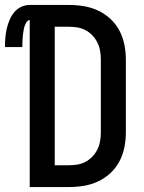

<svg xmlns="http://www.w3.org/2000/svg" viewBox="-60 -755 580 775"><path d="M60 0V-674Q53 -674 48.5 -667.5Q44 -661 41 -654Q38 -647 36.5 -639.5Q35 -632 34 -624.5Q33 -617 32 -609.5Q31 -602 31 -595Q31 -588 30.5 -580.5Q30 -573 30 -565H-40Q-40 -583 -38.5 -601.5Q-37 -620 -33 -638Q-29 -656 -22 -673Q-15 -690 -3.5 -704.5Q8 -719 25 -727Q42 -735 60 -735H219Q249 -735 279 -730Q309 -725 336.5 -712Q364 -699 386 -678.5Q408 -658 422 -631.5Q436 -605 442 -575Q448 -545 448 -515V-220Q448 -190 442 -160Q436 -130 422 -103.5Q408 -77 386 -56.5Q364 -36 336.5 -23Q309 -10 279 -5Q249 0 219 0ZM161 -88H219Q237 -88 254 -91Q271 -94 286.5 -102.5Q302 -111 314 -124Q326 -137 333.5 -152.5Q341 -168 344 -185.5Q347 -203 347 -220V-515Q347 -532 344 -549.5Q341 -567 333.5 -582.5Q326 -598 314 -611Q302 -624 286.5 -632.5Q271 -641 254 -644Q237 -647 219 -647H161Z"/></svg>

Font: Iosevka Term Semibold
Style: Regular
Weight: 600
Monospace: yes
Designer: Belleve Invis
Foundry: Belleve Invis
Version: Version 31.4.0